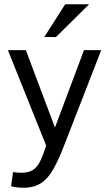

<svg xmlns="http://www.w3.org/2000/svg" viewBox="-20 -738 519 914"><path d="M90.3 155.8Q75.7 155.8 61.8 154.1Q47.9 152.3 32.7 148.4L42 81.1Q52.7 82.5 62 83.5Q71.3 84.5 79.6 84.5Q107.9 84.5 127.7 75.9Q147.5 67.4 162.4 44.9Q177.2 22.5 190.9 -19.5L199.7 -44.9L17.6 -499.5H103L241.7 -130.9L379.9 -499.5H461.9L283.7 -41.5Q257.8 25.4 232.9 69.1Q208 112.8 174.6 134.3Q141.1 155.8 90.3 155.8ZM246.1 -561.5 190.9 -562 290.5 -717.8H404.3Z"/></svg>

Font: Pontano Sans
Style: Regular
Weight: 400
Designer: Vernon Adams
Foundry: Vernon Adams
Version: Version 2.001